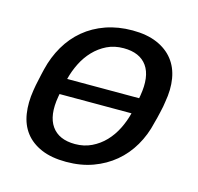

<svg xmlns="http://www.w3.org/2000/svg" viewBox="-85 -620 743 719"><g transform="rotate(15 287.0 -260.0)"><path d="M43 -217Q44 -226 46.5 -237.5Q49 -249 51.5 -261Q54 -273 56.5 -284Q59 -295 61 -303Q73 -353 97.5 -395Q122 -437 158 -467Q194 -497 241 -513.5Q288 -530 344 -530Q400 -530 439.5 -513Q479 -496 502.5 -466Q526 -436 533 -394.5Q540 -353 531 -303Q530 -295 528 -284Q526 -273 523 -261Q520 -249 517.5 -237.5Q515 -226 512 -217Q501 -168 476.5 -126Q452 -84 416 -54Q380 -24 333.5 -7Q287 10 230 10Q173 10 133.5 -7Q94 -24 71 -54Q48 -84 41.5 -126Q35 -168 43 -217ZM433 -291Q435 -299 435 -302Q448 -378 420 -417.5Q392 -457 329 -457Q293 -457 264.5 -443Q236 -429 214 -406Q192 -383 177 -353Q162 -323 154 -291ZM141 -229Q139 -221 139 -218Q126 -143 154 -103Q182 -63 245 -63Q280 -63 309 -77Q338 -91 360 -114Q382 -137 397 -167Q412 -197 420 -229Z"/></g></svg>

Font: SVN-Rubik
Style: Italic
Weight: 400
Italic angle: -12°
Designer: Hubert and Fischer
Foundry: Hubert & Fischer
Version: Version 2.101; ttfautohint (v1.8.3)